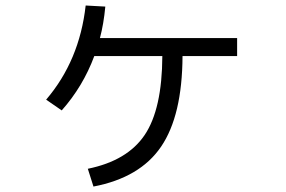

<svg xmlns="http://www.w3.org/2000/svg" viewBox="-20 -643 1040 697"><path d="M840.8 -504.9V-439.5H642.6Q641.6 -223.6 564.9 -110.8Q488.3 2 319.3 34.2L298.8 -30.3Q442.4 -59.6 505.4 -153.3Q568.4 -247.1 569.3 -439.5H322.3Q281.2 -329.1 204.1 -242.2L147.5 -281.2Q268.6 -422.9 291 -623L362.3 -619.1Q356.4 -555.7 342.8 -504.9Z"/></svg>

Font: Mgen+ 1c regular
Style: Regular
Weight: 400
Designer: [Source Han Sans]
Ryoko NISHIZUKA  (kana & ideographs); Paul D. Hunt (Latin, Greek & Cyrillic); Wenlong ZHANG  (bopomofo
Version: Version 1.059.20150602